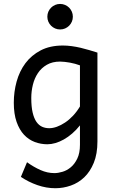

<svg xmlns="http://www.w3.org/2000/svg" viewBox="-20 -743 589 992"><path d="M393.1 -405.3Q381.3 -409.7 368.2 -413.3Q355 -417 341.3 -419.4Q327.6 -421.9 314.7 -423.3Q301.8 -424.8 290.5 -424.8Q250.5 -424.8 222.2 -408.4Q193.8 -392.1 176 -365.5Q158.2 -338.9 149.9 -305.2Q141.6 -271.5 141.6 -236.8Q141.6 -191.4 148.7 -161.4Q155.8 -131.3 168.2 -113.5Q180.7 -95.7 197.5 -88.1Q214.4 -80.6 234.4 -80.6Q252.9 -80.6 273.9 -88.1Q294.9 -95.7 316.2 -109.9Q337.4 -124 357.2 -145Q377 -166 393.1 -192.9ZM483.4 -12.2Q483.4 52.2 464.6 98.1Q445.8 144 415.3 173.1Q384.8 202.1 345.7 215.8Q306.6 229.5 266.1 229.5Q219.2 229.5 173.1 213.4Q127 197.3 87.9 170.9L119.6 95.2Q154.3 120.1 189.5 135.7Q224.6 151.4 261.2 151.4Q280.3 151.4 303.2 144.5Q326.2 137.7 346.2 120.8Q366.2 104 379.6 75.7Q393.1 47.4 393.1 4.9V-95.2Q374 -71.3 352.8 -53Q331.5 -34.7 309.8 -22.5Q288.1 -10.3 266.4 -3.9Q244.6 2.4 224.6 2.4Q190.9 2.4 159.7 -9.3Q128.4 -21 104.2 -46.6Q80.1 -72.3 65.7 -113.3Q51.3 -154.3 51.3 -212.4Q51.3 -268.6 65.9 -321.8Q80.6 -375 111.3 -416.3Q142.1 -457.5 190.2 -482.7Q238.3 -507.8 305.2 -507.8Q327.1 -507.8 350.3 -504.6Q373.5 -501.5 396.5 -496.1Q419.4 -490.7 441.4 -484.1Q463.4 -477.5 483.4 -471.2ZM224.6 -656.7Q224.6 -670.4 229.7 -682.4Q234.9 -694.3 243.9 -703.4Q252.9 -712.4 264.9 -717.5Q276.9 -722.7 290.5 -722.7Q304.2 -722.7 316.2 -717.5Q328.1 -712.4 337.2 -703.4Q346.2 -694.3 351.3 -682.4Q356.4 -670.4 356.4 -656.7Q356.4 -643.1 351.3 -631.1Q346.2 -619.1 337.2 -610.1Q328.1 -601.1 316.2 -595.9Q304.2 -590.8 290.5 -590.8Q276.9 -590.8 264.9 -595.9Q252.9 -601.1 243.9 -610.1Q234.9 -619.1 229.7 -631.1Q224.6 -643.1 224.6 -656.7Z"/></svg>

Font: Andika New Basic
Style: Regular
Weight: 400
Designer: Victor Gaultney, Annie Olsen, Julie Remington, Don Collingsworth, Eric Hays
Foundry: SIL International
Version: Version 5.500; ttfautohint (v1.8.3)